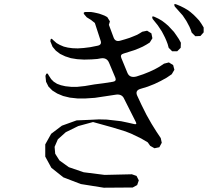

<svg xmlns="http://www.w3.org/2000/svg" viewBox="-20 -876 1040 922"><path d="M779.3 -679.7 772.5 -695.3 764.6 -710.9 756.8 -725.6 737.3 -754.9 712.9 -785.2Q706.1 -802.7 722.7 -794.9L741.2 -786.1L757.8 -776.4L773.4 -764.6L788.1 -752L801.8 -737.3L815.4 -722.7L827.1 -706.1L838.9 -688.5L848.6 -670.9L847.7 -646.5L831.1 -629.9H806.6L790 -646.5L785.2 -664.1ZM666 -652.3 646.5 -643.6 624 -634.8 574.2 -619.1Q555.7 -614.3 562.5 -597.7L591.8 -526.4Q602.5 -500 635.7 -508.8L668 -519.5L697.3 -531.2L722.7 -543L747.1 -556.6L767.6 -570.3L791 -576.2L811.5 -563.5L817.4 -541L804.7 -519.5L780.3 -502.9L752 -487.3L721.7 -472.7L689.5 -460L654.3 -449.2Q627.9 -441.4 638.7 -417L659.2 -373L683.6 -324.2L708 -281.2L730.5 -245.1L752 -212.9L756.8 -190.4L745.1 -168.9L721.7 -164.1L701.2 -175.8L689.5 -192.4L658.2 -210.9L609.4 -234.4L582 -245.1L521.5 -263.7L426.8 -290L355.5 -270.5L295.9 -241.2L257.8 -207L242.2 -170.9L245.1 -137.7L265.6 -105.5L310.5 -73.2L381.8 -48.8L482.4 -36.1L613.3 -39.1L635.7 -31.2L646.5 -9.8L638.7 12.7L617.2 24.4L478.5 25.4L368.2 7.8L284.2 -24.4L226.6 -70.3L197.3 -124V-182.6L225.6 -233.4L277.3 -272.5L347.7 -297.9L416 -300.8L455.1 -302.7L492.2 -301.8L527.3 -297.9L561.5 -293.9L593.8 -287.1L624 -280.3Q638.7 -276.4 632.8 -289.1L576.2 -401.4Q565.4 -426.8 533.2 -420.9L488.3 -414.1L435.5 -406.2L391.6 -403.3H351.6L315.4 -407.2L283.2 -415L254.9 -426.8L231.4 -441.4L212.9 -460L201.2 -483.4L198.2 -511.7Q205.1 -534.2 214.8 -512.7L225.6 -496.1L238.3 -483.4L253.9 -473.6L272.5 -466.8L293.9 -461.9L321.3 -459H351.6L387.7 -462.9L433.6 -470.7L479.5 -476.6L522.5 -483.4Q540 -486.3 534.2 -502L503.9 -574.2Q493.2 -600.6 463.9 -595.7L447.3 -592.8L419.9 -590.8L383.8 -589.8L350.6 -591.8L320.3 -596.7L293 -605.5L268.6 -617.2L248 -632.8L232.4 -651.4L221.7 -677.7Q222.7 -699.2 236.3 -682.6L252 -668.9L267.6 -660.2L286.1 -652.3L305.7 -647.5L328.1 -644.5L353.5 -643.6L381.8 -645.5L413.1 -649.4L447.3 -656.2Q470.7 -660.2 462.9 -681.6L435.5 -765.6L417 -780.3L396.5 -793L384.8 -806.6Q377 -816.4 389.6 -818.4H403.3H417L429.7 -816.4L443.4 -813.5L456.1 -810.5L469.7 -805.7L482.4 -800.8L495.1 -793.9L507.8 -773.4L502.9 -756.8L525.4 -696.3Q533.2 -673.8 557.6 -680.7L581.1 -687.5L602.5 -694.3L622.1 -702.1L638.7 -709L652.3 -716.8L663.1 -723.6L686.5 -728.5L707 -715.8L711.9 -692.4L699.2 -671.9L683.6 -662.1ZM889.6 -748 875 -775.4 857.4 -801.8 834 -828.1 819.3 -844.7Q811.5 -861.3 828.1 -854.5L846.7 -846.7L864.3 -837.9L880.9 -828.1L895.5 -817.4L910.2 -804.7L923.8 -791L936.5 -777.3L947.3 -761.7L958 -744.1V-720.7L942.4 -703.1L918 -702.1L900.4 -719.7L895.5 -734.4Z"/></svg>

Font: B2 Hana
Style: Regular
Weight: 500
Version: 2020-08-05; (max)